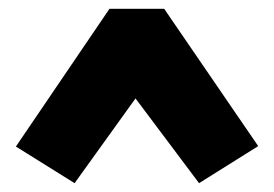

<svg xmlns="http://www.w3.org/2000/svg" viewBox="-20 -735 620 435"><path d="M149 -320 16 -403 228 -715H352L565 -404L431 -320L287 -512Z"/></svg>

Font: Literata 18pt Black
Style: Regular
Weight: 900
Designer: Latin by Veronika Burian and Jose Scaglione. Greek by Irene Vlachou. Cyrillic by Vera Evstafieva.
Foundry: TypeTogether
Version: Version 3.103;gftools[0.9.29]